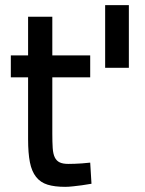

<svg xmlns="http://www.w3.org/2000/svg" viewBox="-20 -714 561 745"><path d="M183 -414V-196Q183 -162 184.5 -139.5Q186 -117 192.5 -103.5Q199 -90 211.5 -84Q224 -78 245 -78Q256 -78 270 -78.5Q284 -79 298 -80Q314 -81 330 -83L335 -1Q315 2 297 5Q281 7 263.5 9Q246 11 233 11Q192 11 164.5 2.5Q137 -6 120 -27.5Q103 -49 96 -84.5Q89 -120 89 -174V-414H22V-499H89V-649H183V-499H330V-414ZM480 -451H388V-694H480Z"/></svg>

Font: Panefresco 600wt
Style: Regular
Weight: 600
Designer: Campivisivi
Foundry: Campivisivi & Chank Co
Version: Version 1.001